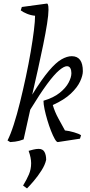

<svg xmlns="http://www.w3.org/2000/svg" viewBox="-20 -782 503 1073"><path d="M37 12 22 3Q39 -30 57 -86Q75 -142 92 -211Q109 -280 124.5 -352.5Q140 -425 151.5 -492Q163 -559 169.5 -612Q176 -665 176 -694Q153 -696 131 -705Q109 -714 96 -724L102 -743L242 -762Q245 -763 248 -756.5Q251 -750 251 -727Q251 -700 243 -649Q235 -598 221.5 -532Q208 -466 192 -394Q176 -322 160 -253Q214 -340 253.5 -386.5Q293 -433 324 -450.5Q355 -468 381 -468Q443 -468 443 -384Q443 -360 427.5 -326.5Q412 -293 375.5 -258.5Q339 -224 275 -195Q286 -157 306 -120.5Q326 -84 343 -53Q365 -51 394 -42.5Q423 -34 433 -26L427 -7L303 12Q296 12 286 -5.5Q276 -23 265 -51Q254 -79 244.5 -111Q235 -143 229 -171.5Q223 -200 223 -219Q280 -236 314 -263.5Q348 -291 363.5 -320.5Q379 -350 379 -373Q379 -390 373 -401Q367 -412 354 -412Q338 -412 310.5 -389Q283 -366 243.5 -312.5Q204 -259 149 -169L112 -3Q86 7 64.5 9.5Q43 12 37 12ZM131 271 109 255Q129 222 141.5 193Q154 164 154 130Q154 100 140 61Q149 58 166 54Q183 50 196 50Q219 50 228.5 67Q238 84 238 111Q232 139 212 170.5Q192 202 169 229Q146 256 131 271Z"/></svg>

Font: Mate
Style: Italic
Weight: 400
Italic angle: -10.8°
Designer: Eduardo Rodriguez Tunni
Foundry: Eduardo Rodriguez Tunni
Version: Version 1.003; ttfautohint (v1.8.4.7-5d5b);gftools[0.9.24]